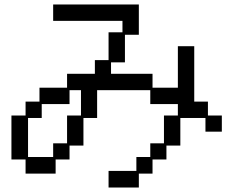

<svg xmlns="http://www.w3.org/2000/svg" viewBox="-20 -746 1040 856"><path d="M31 -231H94V-293H156V-355H279V-417H403V-478H464V-602H526V-653H217V-726H599V-591H537V-468H475V-417H660V-355H773V-540H846V-293H907V-231H969V-159H896V-220H784V-97H722V-35H660V28H599V90H464V16H588V-46H650V-107H711V-231H773V-282H650V-344H413V-220H352V-97H290V-35H228V28H94V-35H31ZM217 -46V-107H279V-231H341V-344H290V-282H166V-220H105V-46Z"/></svg>

Font: DotGothic16
Style: Regular
Weight: 400
Designer: Fontworks Inc.
Foundry: Fontworks Inc.
Version: Version 1.100